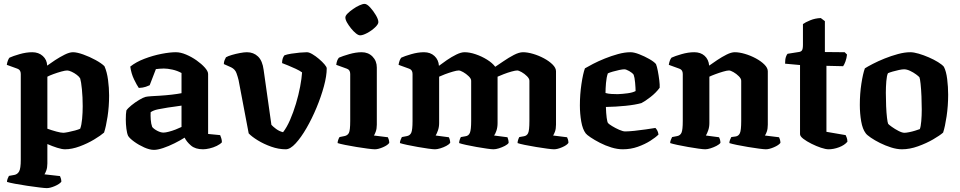

<svg xmlns="http://www.w3.org/2000/svg" viewBox="-20 -769 4947 989"><path d="M221 200Q211 200 182.5 196.5Q154 193 120 188Q86 183 57 177.5Q28 172 16 168Q16 160 19.5 151Q23 142 26 137L54 132Q70 129 78.5 114Q87 99 87 54V-388Q87 -409 70 -415L15 -435Q17 -448 21 -458Q25 -468 29 -472Q46 -480 80.5 -490Q115 -500 146 -500Q179 -500 200.5 -480.5Q222 -461 223 -431Q239 -443 263.5 -459Q288 -475 313 -487.5Q338 -500 356 -500Q376 -500 408.5 -488.5Q441 -477 472 -460Q503 -443 518 -428Q531 -399 536.5 -357.5Q542 -316 542 -277Q542 -220 534 -168Q526 -116 516 -86Q499 -71 465 -50.5Q431 -30 390.5 -15Q350 0 315 0Q299 0 274 -8Q249 -16 224 -27V73Q224 94 218.5 109Q213 124 209 129L289 138Q291 142 293.5 150Q296 158 296 167Q287 179 262.5 189.5Q238 200 221 200ZM306 -85Q313 -85 331 -88.5Q349 -92 367 -97Q385 -102 393 -106Q400 -124 403 -156.5Q406 -189 406 -222Q406 -268 402 -308.5Q398 -349 393 -365Q388 -374 375.5 -383.5Q363 -393 349 -399.5Q335 -406 326 -406Q316 -406 296 -400.5Q276 -395 255.5 -387.5Q235 -380 224 -374V-106Q246 -98 270 -91.5Q294 -85 306 -85Z M773 3Q751 3 723 -9.5Q695 -22 671.5 -39Q648 -56 640 -69Q634 -82 631 -106Q628 -130 628 -154Q628 -183 631 -200Q638 -211 657 -226.5Q676 -242 697 -254.5Q718 -267 730 -270Q738 -272 759.5 -273.5Q781 -275 803 -276Q835 -278 865 -281.5Q895 -285 915 -289V-393Q893 -405 868 -410.5Q843 -416 824 -416Q815 -416 802.5 -415Q790 -414 783 -413L751 -330Q745 -327 731 -322Q717 -317 695 -316Q685 -330 670.5 -360Q656 -390 651 -426Q681 -450 724.5 -466.5Q768 -483 811.5 -491.5Q855 -500 886 -500Q910 -500 938.5 -488Q967 -476 992.5 -458Q1018 -440 1035 -421Q1052 -402 1052 -388V-79L1114 -73Q1116 -68 1119.5 -58Q1123 -48 1123 -36Q1114 -26 1096.5 -17.5Q1079 -9 1059.5 -4.5Q1040 0 1026 0Q986 0 963.5 -19.5Q941 -39 931 -60Q909 -46 879 -31Q849 -16 820.5 -6.5Q792 3 773 3ZM822 -86Q832 -86 849.5 -90.5Q867 -95 885 -102Q903 -109 915 -115V-225Q899 -223 881 -220Q863 -217 845 -215Q819 -211 794.5 -206Q770 -201 756 -191Q755 -175 756.5 -153Q758 -131 764 -115Q773 -104 790.5 -95Q808 -86 822 -86Z M1452 0Q1415 0 1377 -13.5Q1339 -27 1308 -46Q1277 -65 1261 -82L1209 -356Q1205 -373 1198 -392.5Q1191 -412 1171 -422L1133 -439Q1133 -450 1137 -459.5Q1141 -469 1144 -474Q1154 -480 1174.5 -486Q1195 -492 1216.5 -496Q1238 -500 1252 -500Q1286 -500 1309 -478Q1332 -456 1338 -409L1378 -126Q1386 -117 1402 -105Q1418 -93 1438 -88Q1457 -112 1474 -151Q1491 -190 1504.5 -235Q1518 -280 1526 -322.5Q1534 -365 1536 -396Q1524 -405 1503.5 -414.5Q1483 -424 1463.5 -432Q1444 -440 1433 -444Q1433 -469 1445 -484Q1458 -489 1480 -492.5Q1502 -496 1524.5 -498Q1547 -500 1561 -500Q1572 -500 1589 -490Q1606 -480 1623 -465.5Q1640 -451 1651.5 -437.5Q1663 -424 1663 -417Q1663 -378 1648.5 -324.5Q1634 -271 1610.5 -214.5Q1587 -158 1559 -109.5Q1531 -61 1503 -30.5Q1475 0 1452 0Z M1911 0Q1900 0 1873.5 -3.5Q1847 -7 1816 -12Q1785 -17 1758 -22.5Q1731 -28 1719 -32Q1719 -39 1722 -48Q1725 -57 1729 -63L1754 -68Q1770 -71 1777 -84Q1784 -97 1784 -146V-388Q1784 -409 1767 -415L1712 -435Q1715 -460 1726 -472Q1744 -480 1778.5 -490Q1813 -500 1843 -500Q1877 -500 1899 -477.5Q1921 -455 1921 -421V-127Q1921 -106 1915.5 -91Q1910 -76 1906 -71L1978 -62Q1980 -58 1982.5 -50Q1985 -42 1985 -33Q1977 -21 1952.5 -10.5Q1928 0 1911 0ZM1835 -587Q1826 -587 1813.5 -597Q1801 -607 1788.5 -622.5Q1776 -638 1767.5 -653Q1759 -668 1759 -679Q1759 -688 1770.5 -699.5Q1782 -711 1798.5 -722.5Q1815 -734 1831.5 -741.5Q1848 -749 1858 -749Q1870 -749 1886.5 -731Q1903 -713 1916 -691Q1929 -669 1929 -655Q1929 -644 1911.5 -627.5Q1894 -611 1871.5 -599Q1849 -587 1835 -587Z M2221 0Q2210 0 2185.5 -3.5Q2161 -7 2132 -12Q2103 -17 2077.5 -22.5Q2052 -28 2040 -32Q2040 -40 2043.5 -48.5Q2047 -57 2050 -63L2076 -68Q2092 -71 2098.5 -85.5Q2105 -100 2105 -146V-388Q2105 -409 2088 -415L2033 -435Q2037 -460 2047 -472Q2064 -480 2098.5 -490Q2133 -500 2164 -500Q2197 -500 2218 -480.5Q2239 -461 2241 -430Q2258 -443 2282 -459.5Q2306 -476 2330.5 -488Q2355 -500 2373 -500Q2399 -500 2430 -489.5Q2461 -479 2488.5 -462Q2516 -445 2531 -425Q2548 -436 2574 -454Q2600 -472 2627 -486Q2654 -500 2674 -500Q2697 -500 2726 -491.5Q2755 -483 2782 -468.5Q2809 -454 2826.5 -436.5Q2844 -419 2844 -402V-127Q2844 -105 2838.5 -90.5Q2833 -76 2829 -71L2901 -62Q2903 -58 2905.5 -50.5Q2908 -43 2908 -33Q2900 -21 2875.5 -10.5Q2851 0 2834 0Q2823 0 2797.5 -3.5Q2772 -7 2741 -12Q2710 -17 2683.5 -22.5Q2657 -28 2646 -32Q2646 -40 2649 -49Q2652 -58 2655 -63L2678 -67Q2693 -69 2700 -82.5Q2707 -96 2707 -146V-353Q2707 -364 2694.5 -376.5Q2682 -389 2667 -397.5Q2652 -406 2644 -406Q2635 -406 2615 -400.5Q2595 -395 2574.5 -387Q2554 -379 2543 -374V-135Q2543 -113 2537 -95.5Q2531 -78 2525 -71L2594 -62Q2595 -59 2597.5 -51Q2600 -43 2600 -33Q2595 -25 2580.5 -17.5Q2566 -10 2550 -5Q2534 0 2522 0Q2512 0 2487.5 -3.5Q2463 -7 2434.5 -12Q2406 -17 2381 -22.5Q2356 -28 2345 -32Q2345 -40 2348 -49Q2351 -58 2354 -63L2377 -67Q2394 -69 2400.5 -85Q2407 -101 2407 -146V-353Q2407 -364 2394 -376.5Q2381 -389 2366 -397.5Q2351 -406 2343 -406Q2333 -406 2312.5 -400Q2292 -394 2272 -386.5Q2252 -379 2242 -374V-135Q2242 -115 2236 -97.5Q2230 -80 2224 -71L2292 -62Q2294 -59 2296.5 -50.5Q2299 -42 2299 -33Q2293 -25 2279 -17.5Q2265 -10 2248.5 -5Q2232 0 2221 0Z M3188 0Q3160 0 3129 -9.5Q3098 -19 3070 -33.5Q3042 -48 3022 -61.5Q3002 -75 2997 -82Q2981 -103 2974 -143Q2967 -183 2967 -226Q2967 -282 2975 -336Q2983 -390 2993 -417Q3008 -426 3035 -440Q3062 -454 3095.5 -467.5Q3129 -481 3163.5 -490.5Q3198 -500 3228 -500Q3246 -500 3273 -489.5Q3300 -479 3324.5 -465Q3349 -451 3359 -439Q3364 -427 3368.5 -403.5Q3373 -380 3376 -355.5Q3379 -331 3378 -317Q3359 -291 3330.5 -269Q3302 -247 3284 -238Q3252 -229 3202.5 -224Q3153 -219 3101 -218Q3102 -185 3105 -162.5Q3108 -140 3112 -135Q3116 -130 3133 -119.5Q3150 -109 3169.5 -100.5Q3189 -92 3200 -92Q3217 -92 3247 -95Q3277 -98 3307 -102.5Q3337 -107 3356 -110Q3361 -105 3365.5 -97Q3370 -89 3372 -76Q3357 -61 3329.5 -43.5Q3302 -26 3265.5 -13Q3229 0 3188 0ZM3162 -284Q3187 -285 3213 -288.5Q3239 -292 3254 -300Q3254 -315 3251.5 -343Q3249 -371 3244 -384Q3237 -394 3221 -403Q3205 -412 3196 -412Q3187 -412 3170 -408.5Q3153 -405 3136 -400Q3119 -395 3111 -391Q3104 -371 3101.5 -341.5Q3099 -312 3099 -290Q3112 -286 3129.5 -285Q3147 -284 3162 -284Z M3613 0Q3602 0 3577.5 -3.5Q3553 -7 3524 -12Q3495 -17 3469.5 -22.5Q3444 -28 3432 -32Q3432 -40 3435.5 -48.5Q3439 -57 3442 -63L3468 -68Q3484 -71 3490.5 -85.5Q3497 -100 3497 -146V-388Q3497 -409 3480 -415L3425 -435Q3429 -460 3439 -472Q3456 -480 3490.5 -490Q3525 -500 3556 -500Q3589 -500 3609.5 -481.5Q3630 -463 3633 -431Q3651 -444 3675 -460Q3699 -476 3723 -488Q3747 -500 3765 -500Q3788 -500 3817 -491.5Q3846 -483 3873 -468.5Q3900 -454 3917.5 -436.5Q3935 -419 3935 -402V-127Q3935 -106 3930 -91.5Q3925 -77 3920 -71L3993 -62Q3995 -58 3997.5 -50Q4000 -42 4000 -33Q3991 -21 3966.5 -10.5Q3942 0 3925 0Q3915 0 3889 -3.5Q3863 -7 3832.5 -12Q3802 -17 3775.5 -22.5Q3749 -28 3737 -32Q3737 -40 3740.5 -49Q3744 -58 3747 -63L3769 -66Q3784 -68 3791 -82.5Q3798 -97 3798 -146V-353Q3798 -364 3785.5 -376.5Q3773 -389 3758 -397.5Q3743 -406 3735 -406Q3725 -406 3704.5 -400Q3684 -394 3664 -386.5Q3644 -379 3634 -374V-135Q3634 -115 3628 -97.5Q3622 -80 3616 -71L3684 -62Q3686 -59 3688.5 -50.5Q3691 -42 3691 -33Q3685 -25 3670.5 -17.5Q3656 -10 3640 -5Q3624 0 3613 0Z M4248 0Q4233 0 4209 -8Q4185 -16 4160 -28.5Q4135 -41 4118 -54Q4101 -67 4101 -78V-434L4024 -441Q4024 -464 4028.5 -476.5Q4033 -489 4037 -492L4094 -501Q4105 -502 4110.5 -509Q4116 -516 4116 -538V-645Q4128 -654 4153.5 -664.5Q4179 -675 4208 -676L4229 -660V-501L4331 -500L4343 -488Q4341 -469 4335 -452.5Q4329 -436 4323 -428L4237 -430V-90L4336 -73Q4338 -69 4341.5 -60Q4345 -51 4345 -39Q4330 -21 4302 -10.5Q4274 0 4248 0Z M4626 0Q4600 0 4570 -9.5Q4540 -19 4513 -32.5Q4486 -46 4465.5 -60Q4445 -74 4439 -83Q4423 -104 4416 -144Q4409 -184 4409 -229Q4409 -286 4417 -338Q4425 -390 4435 -417Q4449 -426 4476 -440Q4503 -454 4536.5 -467.5Q4570 -481 4605 -490.5Q4640 -500 4669 -500Q4687 -500 4712.5 -492.5Q4738 -485 4764.5 -473.5Q4791 -462 4812 -449Q4833 -436 4842 -425Q4854 -402 4859 -361.5Q4864 -321 4864 -281Q4864 -224 4856 -170Q4848 -116 4838 -86Q4821 -71 4786.5 -51Q4752 -31 4709 -15.5Q4666 0 4626 0ZM4639 -85Q4647 -85 4662.5 -88Q4678 -91 4694 -96Q4710 -101 4718 -104Q4723 -116 4725.5 -145Q4728 -174 4728 -205Q4728 -236 4726.5 -272.5Q4725 -309 4722 -337Q4719 -365 4716 -371Q4712 -376 4698.5 -386Q4685 -396 4668 -404Q4651 -412 4637 -412Q4627 -412 4610.5 -408.5Q4594 -405 4578.5 -400.5Q4563 -396 4554 -392Q4548 -381 4545.5 -351Q4543 -321 4543 -291Q4543 -257 4544.5 -222Q4546 -187 4549 -162Q4552 -137 4555 -131Q4558 -127 4574 -115.5Q4590 -104 4608.5 -94.5Q4627 -85 4639 -85Z"/></svg>

Font: Texturina
Style: Bold
Weight: 700
Designer: Guillermo Torres Carreño
Foundry: Omnibus-Type
Version: Version 1.002; ttfautohint (v1.8.3)